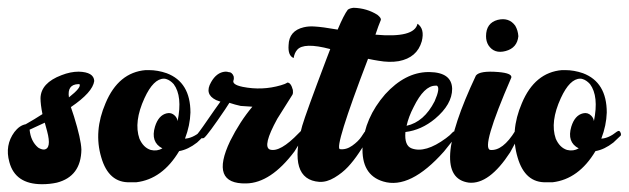

<svg xmlns="http://www.w3.org/2000/svg" viewBox="-39 -469 1614 493"><path d="M163 -285Q202 -284 203 -261Q199 -232 143 -194Q146 -186 151 -170Q169 -112 170 -85Q169 -16 107 0Q89 4 69 4Q0 4 -15 -53Q-27 -96 -2 -130Q11 -147 27 -150Q50 -163 70 -176Q65 -201 65 -217Q66 -256 119 -276Q142 -285 163 -285ZM162 -253Q133 -252 138 -219Q171 -245 165 -253Q164 -253 162 -253ZM76 -154Q55 -144 37 -136Q40 -106 59 -90Q67 -85 74 -85Q94 -87 82 -132Q80 -138 76 -154Z M343 -289Q366 -289 389 -281Q450 -258 450 -180Q449 -147 436 -113Q455 -114 476 -131Q483 -136 486 -127Q487 -124 486 -121Q486 -121 467 -103Q444 -85 421 -81Q378 -9 311 -1Q302 -1 295 -1Q240 1 221 -65Q201 -132 232 -204Q265 -283 335 -289Q340 -289 343 -289ZM382 -267Q355 -267 332 -217Q304 -156 319 -113Q329 -90 348 -84Q364 -80 378 -88Q347 -104 359 -144Q368 -173 389 -178Q401 -181 410 -172Q416 -166 417 -158Q430 -222 407 -253Q398 -263 388 -266Q385 -267 382 -267Z M541 -285Q545 -285 547 -284Q557 -284 561 -273Q562 -268 561 -264Q555 -252 584 -246Q634 -236 682 -250Q693 -253 699 -257Q708 -257 713 -238Q714 -230 712 -226Q712 -226 673 -164Q634 -93 654 -85Q680 -77 728 -127Q731 -130 733 -132Q738 -138 743 -129Q745 -124 742 -120Q742 -120 717 -80Q656 1 593 2Q499 4 552 -107Q577 -157 609 -195Q609 -195 579 -197Q565 -200 550 -205Q548 -202 539 -188Q495 -123 485 -115Q479 -111 469 -122Q468 -124 468 -125Q475 -133 512 -187Q525 -205 527 -208Q521 -210 516 -212Q485 -227 503 -258Q517 -283 539 -285Q540 -285 541 -285Z M869 -449Q903 -448 930 -431Q940 -423 939 -418Q933 -404 925 -380Q1025 -371 1033 -408Q1052 -395 1044 -363Q1032 -321 985 -312Q961 -308 933 -313Q920 -315 906 -318Q818 -88 834 -86Q850 -84 865.5 -95Q881 -106 889 -118L897 -130Q905 -136 909 -128Q910 -124 909 -119Q906 -114 901.5 -106Q897 -98 883 -77Q869 -56 854.5 -40.5Q840 -25 820 -13Q800 -1 781 -2Q699 -8 737 -146Q746 -177 799 -317Q805 -332 809 -343Q741 -361 724 -341Q717 -333 715 -320Q700 -326 702 -353Q703 -390 741 -399Q754 -402 768 -401Q788 -400 828 -393Q844 -431 854 -444Q859 -448 869 -449Z M1060 -284Q1063 -284 1064 -284Q1121 -283 1122 -241Q1122 -201 1078 -164Q1043 -135 1002 -130Q999 -95 1018 -88Q1053 -75 1106 -114Q1117 -122 1123 -129Q1127 -134 1133 -129Q1135 -125 1133 -120Q1133 -120 1101 -80Q1014 18 945 -3Q888 -20 892 -94Q897 -166 950 -227Q1001 -283 1060 -284ZM1079 -249Q1050 -249 1023 -194Q1010 -169 1005 -146Q1050 -156 1077 -209Q1092 -243 1083 -249Q1080 -249 1079 -249Z M1292 -376Q1289 -346 1259.5 -338Q1230 -330 1215 -353Q1209 -363 1209 -376Q1209 -410 1239 -418Q1268 -425 1284 -403Q1291 -391 1292 -376ZM1274 -270Q1195 -88 1220 -84Q1252 -81 1284 -133Q1291 -140 1296 -131Q1297 -127 1296 -124Q1296 -124 1271 -78Q1217 5 1165 0Q1060 -14 1183 -275Q1193 -288 1241 -284Q1276 -281 1274 -270Z M1412 -289Q1435 -289 1458 -281Q1519 -258 1519 -180Q1518 -147 1505 -113Q1524 -114 1545 -131Q1552 -136 1555 -127Q1556 -124 1555 -121Q1555 -121 1536 -103Q1513 -85 1490 -81Q1447 -9 1380 -1Q1371 -1 1364 -1Q1309 1 1290 -65Q1270 -132 1301 -204Q1334 -283 1404 -289Q1409 -289 1412 -289ZM1451 -267Q1424 -267 1401 -217Q1373 -156 1388 -113Q1398 -90 1417 -84Q1433 -80 1447 -88Q1416 -104 1428 -144Q1437 -173 1458 -178Q1470 -181 1479 -172Q1485 -166 1486 -158Q1499 -222 1476 -253Q1467 -263 1457 -266Q1454 -267 1451 -267Z"/></svg>

Font: Sagha
Style: Regular
Weight: 400
Designer: MUHAMMAD YONI
Version: Version 001.000